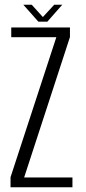

<svg xmlns="http://www.w3.org/2000/svg" viewBox="-20 -791 362 811"><path d="M24.5 0H286V-41.5H82L275.5 -634.5V-675H27.5V-634H218L24.5 -42.5ZM142 -699.5H180L243 -771H209L161 -719L114 -771H78.5Z"/></svg>

Font: Anybody Condensed Light
Style: Regular
Weight: 300
Width: 3
Designer: Tyler Finck
Foundry: Etcetera Type Company
Version: Version 1.113;gftools[0.9.25]